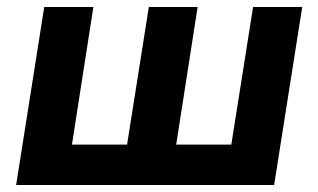

<svg xmlns="http://www.w3.org/2000/svg" viewBox="-20 -527 906 547"><path d="M26 0 106 -507H246L185 -115H342L404 -507H543L482 -115H639L701 -507H841L761 0Z"/></svg>

Font: Mulish ExtraBold
Style: Italic
Weight: 800
Italic angle: -9°
Designer: Vernon Adams
Foundry: Vernon Adams
Version: Version 3.603; ttfautohint (v1.8.3)